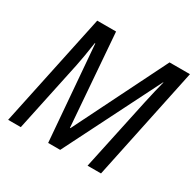

<svg xmlns="http://www.w3.org/2000/svg" viewBox="-155 -883 1067 1051"><g transform="rotate(30 378.5 -357.0)"><path d="M171 -714H290L335 -131H338L628 -714H757L607 0H522L619 -454Q639 -546 654 -602H652L349 0H273L224 -601H221Q206 -500 195 -448L100 0H20Z"/></g></svg>

Font: Noto Sans UI Narrow
Style: Italic
Weight: 400
Width: 4
Italic angle: -12°
Designer: Monotype Design Team
Foundry: Monotype Imaging Inc.
Version: Version 1.001